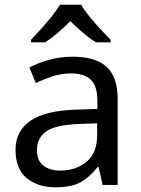

<svg xmlns="http://www.w3.org/2000/svg" viewBox="-20 -786 601 816"><path d="M288 -545Q386 -545 433 -502Q480 -459 480 -365V0H416L399 -76H395Q360 -32 321.5 -11Q283 10 215 10Q142 10 94 -28.5Q46 -67 46 -149Q46 -229 109 -272.5Q172 -316 303 -320L394 -323V-355Q394 -422 365 -448Q336 -474 283 -474Q241 -474 203 -461.5Q165 -449 132 -433L105 -499Q140 -518 188 -531.5Q236 -545 288 -545ZM314 -259Q214 -255 175.5 -227Q137 -199 137 -148Q137 -103 164.5 -82Q192 -61 235 -61Q303 -61 348 -98.5Q393 -136 393 -214V-262ZM325 -766Q337 -744 359.5 -716.5Q382 -689 406.5 -662.5Q431 -636 450 -617V-606H388Q362 -622 334 -645.5Q306 -669 279 -696Q252 -669 225 -646Q198 -623 172 -606H112V-617Q131 -637 154.5 -663Q178 -689 200 -716.5Q222 -744 235 -766Z"/></svg>

Font: Noto Sans Bassa Vah
Style: Regular
Weight: 400
Designer: Monotype Design Team
Foundry: Monotype Imaging Inc.
Version: Version 2.002